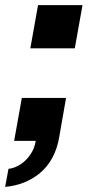

<svg xmlns="http://www.w3.org/2000/svg" viewBox="-23 -548 377 747"><path d="M-3 179 10 109Q35 106 57.5 91Q80 76 96 52Q112 28 116 0H32L62 -167H234L208 -18Q200 31 180 67Q160 103 131 126.5Q102 150 68 163Q34 176 -3 179ZM95 -360 125 -528H298L268 -360Z"/></svg>

Font: Archivo SemiBold ExtraBold
Style: Italic
Weight: 800
Italic angle: -10°
Version: Version 2.001